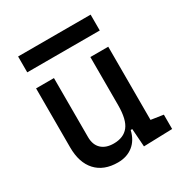

<svg xmlns="http://www.w3.org/2000/svg" viewBox="-166 -827 918 963"><g transform="rotate(-30 293.0 -345.5)"><path d="M242.2 9.8Q160.6 9.8 116 -38.8Q71.3 -87.4 71.3 -175.8V-517.6H174.8V-175.8Q174.8 -131.3 200.2 -107.2Q225.6 -83 271.5 -83Q328.1 -83 356.9 -118.9Q385.7 -154.8 385.7 -239.3L412.1 -99.6H377.9Q365.7 -46.9 330.1 -18.6Q294.4 9.8 242.2 9.8ZM394.5 4.9 385.7 -119.1V-210H489.3V-93.8L560.5 -83V0ZM385.7 -146.5V-517.6H489.3V-175.8ZM73.2 -609.4V-701.2H493.2V-609.4Z"/></g></svg>

Font: Cascadia Mono
Style: Regular
Weight: 400
Monospace: yes
Designer: Aaron Bell
Foundry: Saja Typeworks
Version: Version 2404.023